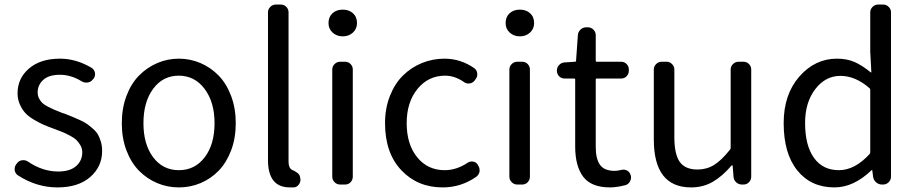

<svg xmlns="http://www.w3.org/2000/svg" viewBox="-20 -816 4052 849"><path d="M58.6 -41Q46.9 -49.8 44.9 -63.5Q44.9 -66.4 44.9 -69.3Q44.9 -80.1 51.8 -89.8L55.7 -94.7Q63.5 -105.5 77.6 -107.4Q91.8 -109.4 103.5 -101.6Q168 -57.6 237.3 -57.6Q289.1 -57.6 316.4 -81.5Q343.8 -105.5 343.8 -142.6Q343.8 -159.2 335.9 -172.9Q328.1 -186.5 318.4 -196.3Q308.6 -206.1 289.1 -216.3Q269.5 -226.6 256.8 -231.9Q244.1 -237.3 219.7 -246.1Q192.4 -255.9 173.3 -264.2Q154.3 -272.5 130.4 -286.6Q106.4 -300.8 92.3 -315.9Q78.1 -331.1 67.9 -354Q57.6 -377 57.6 -403.3Q57.6 -469.7 108.4 -513.2Q159.2 -556.6 245.1 -556.6Q317.4 -556.6 385.7 -515.6Q397.5 -507.8 399.9 -493.7Q402.3 -479.5 393.6 -467.8L390.6 -464.8Q381.8 -453.1 367.7 -451.2Q353.5 -449.2 341.8 -456.1Q293.9 -485.4 245.1 -485.4Q196.3 -485.4 171.4 -462.9Q146.5 -440.4 146.5 -407.2Q146.5 -392.6 152.8 -380.4Q159.2 -368.2 167.5 -360.4Q175.8 -352.5 192.9 -343.8Q210 -335 221.7 -330.1Q233.4 -325.2 255.9 -316.4Q262.7 -314.5 265.6 -313.5Q290 -303.7 300.8 -299.3Q311.5 -294.9 333 -285.2Q354.5 -275.4 365.2 -267.6Q376 -259.8 391.1 -246.6Q406.2 -233.4 413.6 -220.2Q420.9 -207 426.3 -188.5Q431.6 -169.9 431.6 -148.4Q431.6 -79.1 378.9 -33.2Q326.2 12.7 233.9 12.7Q141.6 12.7 58.6 -41Z M518.6 -271.5Q518.6 -336.9 539.1 -391.6Q559.6 -446.3 594.7 -481.9Q629.9 -517.6 675.3 -537.1Q720.7 -556.6 771 -556.6Q821.3 -556.6 866.7 -537.1Q912.1 -517.6 946.8 -481.9Q981.4 -446.3 1002 -391.6Q1022.5 -336.9 1022.5 -271.5Q1022.5 -205.1 1002 -150.9Q981.4 -96.7 946.8 -61Q912.1 -25.4 866.7 -6.3Q821.3 12.7 771 12.7Q720.7 12.7 675.3 -6.3Q629.9 -25.4 594.7 -61Q559.6 -96.7 539.1 -150.9Q518.6 -205.1 518.6 -271.5ZM928.7 -271.5Q928.7 -364.3 884.8 -422.9Q840.8 -481.4 770.5 -481.4Q700.2 -481.4 657.2 -423.3Q614.3 -365.2 614.3 -271.5Q614.3 -177.7 657.2 -120.6Q700.2 -63.5 771 -63.5Q841.8 -63.5 885.3 -120.6Q928.7 -177.7 928.7 -271.5Z M1261.7 12.7Q1165 12.7 1165 -108.4V-761.7Q1165 -775.4 1175.3 -785.6Q1185.5 -795.9 1200.2 -795.9H1221.7Q1236.3 -795.9 1246.1 -785.6Q1255.9 -775.4 1255.9 -761.7V-101.6Q1255.9 -74.2 1270.5 -65.4Q1273.4 -64.5 1279.8 -61Q1286.1 -57.6 1289.1 -55.7Q1292 -53.7 1296.4 -50.3Q1300.8 -46.9 1303.2 -43Q1305.7 -39.1 1306.6 -34.2L1307.6 -29.3Q1308.6 -25.4 1308.6 -21.5Q1308.6 -10.7 1302.7 -2Q1294.9 10.7 1280.3 12.7Q1271.5 12.7 1261.7 12.7Z M1484.4 0Q1469.7 0 1459.5 -10.3Q1449.2 -20.5 1449.2 -35.2V-508.8Q1449.2 -522.5 1459.5 -532.7Q1469.7 -543 1484.4 -543H1505.9Q1520.5 -543 1530.3 -532.7Q1540 -522.5 1540 -508.8V-35.2Q1540 -20.5 1530.3 -10.3Q1520.5 0 1505.9 0ZM1432.6 -713.9Q1432.6 -741.2 1450.2 -757.3Q1467.8 -773.4 1495.6 -773.4Q1523.4 -773.4 1541 -757.3Q1558.6 -741.2 1558.6 -713.9Q1558.6 -688.5 1540.5 -671.9Q1522.5 -655.3 1495.6 -655.3Q1468.8 -655.3 1450.7 -671.9Q1432.6 -688.5 1432.6 -713.9Z M1937.5 12.7Q1826.2 12.7 1754.4 -63.5Q1682.6 -139.6 1682.6 -271.5Q1682.6 -336.9 1704.1 -391.6Q1725.6 -446.3 1761.7 -481.9Q1797.9 -517.6 1845.2 -537.1Q1892.6 -556.6 1945.3 -556.6Q2016.6 -556.6 2077.1 -514.6Q2088.9 -505.9 2090.3 -491.2Q2091.8 -476.6 2083 -465.8L2078.1 -459Q2069.3 -448.2 2055.2 -446.8Q2041 -445.3 2030.3 -454.1Q1990.2 -481.4 1948.2 -481.4Q1874 -481.4 1826.2 -422.9Q1778.3 -364.3 1778.3 -271.5Q1778.3 -177.7 1824.7 -120.6Q1871.1 -63.5 1946.3 -63.5Q1998 -63.5 2046.9 -95.7Q2057.6 -103.5 2071.3 -101.6Q2085 -99.6 2092.8 -87.9L2093.8 -85Q2100.6 -75.2 2100.6 -64.5Q2100.6 -60.5 2100.6 -57.6Q2097.7 -43 2085.9 -34.2Q2018.6 12.7 1937.5 12.7Z M2267.6 0Q2252.9 0 2242.7 -10.3Q2232.4 -20.5 2232.4 -35.2V-508.8Q2232.4 -522.5 2242.7 -532.7Q2252.9 -543 2267.6 -543H2289.1Q2303.7 -543 2313.5 -532.7Q2323.2 -522.5 2323.2 -508.8V-35.2Q2323.2 -20.5 2313.5 -10.3Q2303.7 0 2289.1 0ZM2215.8 -713.9Q2215.8 -741.2 2233.4 -757.3Q2251 -773.4 2278.8 -773.4Q2306.6 -773.4 2324.2 -757.3Q2341.8 -741.2 2341.8 -713.9Q2341.8 -688.5 2323.7 -671.9Q2305.7 -655.3 2278.8 -655.3Q2252 -655.3 2233.9 -671.9Q2215.8 -688.5 2215.8 -713.9Z M2677.7 12.7Q2594.7 12.7 2559.1 -34.2Q2523.4 -81.1 2523.4 -168V-464.8Q2523.4 -468.8 2518.6 -468.8H2476.6Q2461.9 -468.8 2452.1 -479Q2442.4 -489.3 2442.4 -503.9Q2442.4 -517.6 2452.1 -528.3Q2461.9 -539.1 2476.6 -540L2522.5 -543Q2527.3 -543 2527.3 -547.9L2535.2 -660.2Q2536.1 -674.8 2546.9 -685.1Q2557.6 -695.3 2572.3 -695.3H2579.1Q2593.8 -695.3 2604 -685.1Q2614.3 -674.8 2614.3 -660.2V-547.9Q2614.3 -543 2618.2 -543H2726.6Q2741.2 -543 2751 -532.7Q2760.7 -522.5 2760.7 -508.8V-503.9Q2760.7 -489.3 2751 -479Q2741.2 -468.8 2726.6 -468.8H2618.2Q2614.3 -468.8 2614.3 -464.8V-166Q2614.3 -113.3 2633.3 -86.9Q2652.3 -60.5 2698.2 -60.5Q2710 -60.5 2726.6 -64.5Q2741.2 -68.4 2753.4 -61.5Q2765.6 -54.7 2768.6 -41L2769.5 -40Q2770.5 -35.2 2770.5 -31.2Q2770.5 -21.5 2765.6 -13.7Q2758.8 -1 2745.1 2.9Q2706.1 12.7 2677.7 12.7Z M3036.1 12.7Q2871.1 12.7 2871.1 -199.2V-508.8Q2871.1 -522.5 2881.3 -532.7Q2891.6 -543 2906.2 -543H2927.7Q2941.4 -543 2951.7 -532.7Q2961.9 -522.5 2961.9 -508.8V-210Q2961.9 -133.8 2985.8 -100.1Q3009.8 -66.4 3064.5 -66.4Q3104.5 -66.4 3137.2 -86.4Q3169.9 -106.4 3208 -154.3Q3210.9 -158.2 3210.9 -162.1V-508.8Q3210.9 -522.5 3221.2 -532.7Q3231.4 -543 3246.1 -543H3267.6Q3282.2 -543 3292 -532.7Q3301.8 -522.5 3301.8 -508.8V-35.2Q3301.8 -20.5 3292 -10.3Q3282.2 0 3267.6 0H3260.7Q3246.1 0 3235.4 -9.8Q3224.6 -19.5 3223.6 -34.2L3219.7 -84Q3218.8 -85 3217.3 -85Q3215.8 -85 3214.8 -84Q3173.8 -36.1 3131.3 -11.7Q3088.9 12.7 3036.1 12.7Z M3669.9 12.7Q3566.4 12.7 3505.9 -62Q3445.3 -136.7 3445.3 -271.5Q3445.3 -398.4 3514.6 -477.5Q3584 -556.6 3680.7 -556.6Q3724.6 -556.6 3758.3 -542Q3792 -527.3 3830.1 -496.1Q3831.1 -495.1 3832 -495.6Q3833 -496.1 3833 -497.1L3828.1 -586.9V-761.7Q3828.1 -775.4 3838.4 -785.6Q3848.6 -795.9 3863.3 -795.9H3884.8Q3899.4 -795.9 3909.7 -785.6Q3919.9 -775.4 3919.9 -761.7V-35.2Q3919.9 -20.5 3909.7 -10.3Q3899.4 0 3884.8 0H3879.9Q3865.2 0 3854 -9.8Q3842.8 -19.5 3840.8 -34.2L3836.9 -63.5Q3836.9 -64.5 3835.9 -64.5Q3835 -64.5 3834 -63.5Q3754.9 12.7 3669.9 12.7ZM3689.5 -63.5Q3759.8 -63.5 3825.2 -134.8Q3828.1 -137.7 3828.1 -142.6V-418.9Q3828.1 -422.9 3825.2 -425.8Q3762.7 -480.5 3696.3 -480.5Q3629.9 -480.5 3585 -421.9Q3540 -363.3 3540 -272.5Q3540 -172.9 3579.1 -118.2Q3618.2 -63.5 3689.5 -63.5Z"/></svg>

Font: Gen Jyuu GothicL Regular
Style: Regular
Weight: 400
Designer: [Source Han Sans]
Ryoko NISHIZUKA  (kana & ideographs); Paul D. Hunt (Latin, Greek & Cyrillic); Wenlong ZHANG  (bopomofo
Version: Version 1.002.20150607